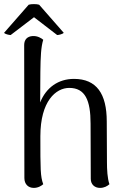

<svg xmlns="http://www.w3.org/2000/svg" viewBox="-36 -906 618 937"><path d="M243 -735C251 -735 271 -740 275 -746L155 -883C143 -887 116 -887 104 -883L-16 -746C-13 -740 8 -735 16 -735L130 -822ZM486 -114 485 -313C485 -449 435 -521 325 -521C249 -521 189 -479 160 -406L161 -556C162 -630 164 -676 175 -712C167 -719 147 -732 122 -730C98 -728 82 -714 82 -686L83 -37C83 -7 102 11 129 11C151 11 167 0 175 -7C161 -45 161 -80 161 -241C161 -413 237 -477 302 -477C380 -477 406 -416 406 -303L407 -33C407 -6 426 11 452 11C473 11 488 2 498 -7C488 -36 486 -79 486 -114Z"/></svg>

Font: Arima Koshi
Style: Regular
Weight: 400
Designer: Joana Correia and Natanael Gama
Foundry: NDISCOVER
Version: Version 1.019;PS 001.019;hotconv 1.0.88;makeotf.lib2.5.64775